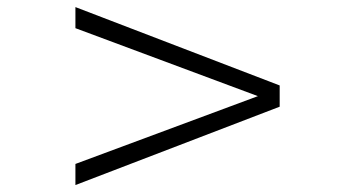

<svg xmlns="http://www.w3.org/2000/svg" viewBox="-20 -560 1002 542"><path d="M192.9 -37.6V-97.2L708 -288.6L192.9 -480.5V-540L769.5 -318.8V-258.8Z"/></svg>

Font: Goda
Style: Regular
Weight: 400
Version: 1.0.5